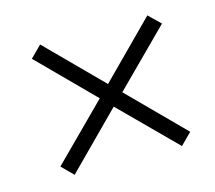

<svg xmlns="http://www.w3.org/2000/svg" viewBox="-65 -617 590 527"><g transform="rotate(-15 230.5 -353.5)"><path d="M393 -539 240 -385 88 -538 56 -506 208 -353 55 -200 87 -168 239 -321 392 -168 424 -200 272 -353 426 -507Z"/></g></svg>

Font: Noto Sans Condensed Light
Style: Italic
Weight: 300
Width: 3
Italic angle: -12°
Designer: Monotype Design Team
Foundry: Monotype Imaging Inc.
Version: Version 2.013